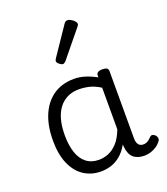

<svg xmlns="http://www.w3.org/2000/svg" viewBox="-153 -945 930 1068"><g transform="rotate(-20 312.0 -410.5)"><path d="M262 17Q205 17 161 -11.5Q117 -40 92 -96.5Q67 -153 67 -236Q67 -287 76.5 -330.5Q86 -374 105 -409Q124 -444 151.5 -468.5Q179 -493 214.5 -506Q250 -519 294 -519Q327 -519 360 -508.5Q393 -498 425 -480V-491Q425 -503 434 -509Q443 -515 460 -515Q478 -515 486.5 -509.5Q495 -504 495 -492V-93Q495 -77 499.5 -66Q504 -55 512.5 -49.5Q521 -44 532 -44Q543 -44 551 -47Q559 -50 567 -56.5Q575 -63 584 -72Q591 -78 598.5 -76Q606 -74 614 -67Q621 -59 622.5 -50Q624 -41 619 -34Q608 -18 591.5 -6.5Q575 5 556 11Q537 17 518 17Q497 17 480.5 11.5Q464 6 452.5 -4.5Q441 -15 434.5 -31Q428 -47 426 -67Q426 -70 425.5 -74.5Q425 -79 425 -83Q402 -43 374 -21Q346 1 317 9Q288 17 262 17ZM139 -240Q139 -182 153.5 -138.5Q168 -95 198 -71.5Q228 -48 272 -48Q302 -48 330.5 -60Q359 -72 383.5 -99.5Q408 -127 425 -173V-419Q392 -440 361.5 -447.5Q331 -455 298 -455Q269 -455 244.5 -446Q220 -437 200.5 -420Q181 -403 167 -377Q153 -351 146 -317Q139 -283 139 -240ZM266 -617Q257 -617 245 -627Q233 -637 233 -645Q233 -648 234 -651Q235 -654 238 -659L351 -826Q355 -832 360 -835Q365 -838 371 -838Q380 -838 391 -832Q402 -826 410.5 -817Q419 -808 419 -801Q419 -795 417 -791.5Q415 -788 409 -781L283 -627Q273 -617 266 -617Z"/></g></svg>

Font: Playwrite BR Light
Style: Regular
Weight: 300
Version: Version 1.003